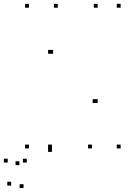

<svg xmlns="http://www.w3.org/2000/svg" viewBox="-68 -760 708 996"><path d="M201.4 28V8H181.4V28ZM201.4 10V-10H181.4V10ZM82.2 10V-10H62.2V10ZM70.9 83.4V63.4H50.9V83.4ZM32.6 96.5V76.5H12.6V96.5ZM-27.9 83.3V63.3H-47.9V83.3ZM-10.2 202.8V182.8H-30.2V202.8ZM54 215.5V195.5H34V215.5ZM201.4 10V-10H181.4V10ZM201.4 -481.1V-501.1H181.4V-481.1ZM207.4 -481.1V-501.1H187.4V-481.1ZM408.9 10V-10H388.9V10ZM557.8 10V-10H537.8V10ZM557.8 -720V-740H537.8V-720ZM438.6 -720V-740H418.6V-720ZM438.6 -225.7V-245.7H418.6V-225.7ZM432.6 -225.7V-245.7H412.6V-225.7ZM231.8 -720V-740H211.8V-720ZM82.2 -720V-740H62.2V-720ZM82.2 10V-10H62.2V10Z"/></svg>

Font: Monaspace Argon Dots Var
Style: Regular
Weight: 400
Designer: Riley Cran and the Lettermatic Team
Version: Version 1.100 (Monaspace Argon Dots)